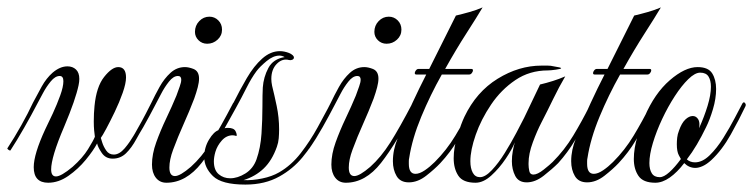

<svg xmlns="http://www.w3.org/2000/svg" viewBox="-22 -488 2032 518"><path d="M108 5Q69 5 69 -37Q69 -72 100 -139Q109 -157 120.5 -182Q132 -207 140.5 -230.5Q149 -254 149 -269Q149 -283 139 -283Q127 -283 115 -268.5Q103 -254 93.5 -236Q84 -218 78 -207Q63 -178 43 -143Q23 -108 6 -82H5Q3 -82 0 -84.5Q-3 -87 -2 -88Q17 -117 35.5 -150Q54 -183 67 -211Q78 -232 90.5 -254.5Q103 -277 120 -292Q140 -309 160 -309Q174 -309 183 -300.5Q192 -292 192 -275Q192 -271 191.5 -267Q191 -263 190 -258Q186 -239 176.5 -211.5Q167 -184 151 -146Q133 -104 124.5 -75.5Q116 -47 116 -31Q116 -12 129 -12Q143 -12 174 -38Q201 -62 215.5 -85.5Q230 -109 234 -119Q233 -125 232 -136Q231 -147 231 -160Q231 -171 231.5 -182Q232 -193 233 -202Q238 -254 259 -280.5Q280 -307 297 -307Q318 -307 318 -279Q318 -263 309 -237.5Q300 -212 287.5 -186Q275 -160 264.5 -140.5Q254 -121 250 -116Q250 -116 253.5 -104.5Q257 -93 264.5 -82Q272 -71 285 -71Q300 -71 314.5 -88Q329 -105 342 -128Q355 -151 365 -169Q368 -172 370 -172Q373 -172 374.5 -169.5Q376 -167 374 -163Q359 -137 346 -113Q333 -89 318 -74.5Q303 -60 282 -60Q263 -60 252.5 -75.5Q242 -91 240 -101Q230 -82 209.5 -57Q189 -32 162.5 -13.5Q136 5 108 5Z M537 -370Q523 -370 513.5 -379.5Q504 -389 504 -402Q504 -419 515.5 -431Q527 -443 543 -443Q557 -443 567 -433Q577 -423 577 -408Q577 -392 565 -381Q553 -370 537 -370ZM427 5Q409 5 398.5 -8.5Q388 -22 388 -44Q388 -72 399.5 -104Q411 -136 426.5 -168.5Q442 -201 454 -230Q459 -244 463 -255Q467 -266 467 -273Q467 -283 458 -283Q446 -283 434 -268Q422 -253 412.5 -234.5Q403 -216 397 -205Q382 -176 364.5 -145Q347 -114 329 -88Q329 -87 327 -87Q325 -87 322 -90Q319 -93 320 -94Q339 -121 355.5 -151.5Q372 -182 386 -210Q396 -231 408.5 -253.5Q421 -276 438 -291.5Q455 -307 477 -307Q487 -307 500 -302Q515 -296 515 -276Q515 -266 511.5 -252.5Q508 -239 502 -222Q489 -188 473.5 -153.5Q458 -119 445 -84Q435 -57 435 -36Q435 -13 450 -13Q464 -13 493 -38Q522 -64 547 -103.5Q572 -143 607 -210Q608 -212 611 -212Q613 -212 615.5 -209.5Q618 -207 617 -205Q564 -102 522 -48.5Q480 5 427 5Z M640 10Q576 10 552.5 -13Q529 -36 529 -64Q529 -90 542 -111.5Q555 -133 568 -137Q577 -153 587.5 -172Q598 -191 607 -209Q625 -245 644 -277.5Q663 -310 685.5 -330Q708 -350 733 -350Q745 -350 758 -345Q771 -339 771 -333Q771 -329 767 -327Q763 -325 758 -326Q740 -331 725 -316Q710 -301 710 -275Q710 -271 710.5 -266.5Q711 -262 712 -257Q718 -233 724.5 -202Q731 -171 731 -139Q731 -127 730 -115Q729 -103 725 -92Q712 -55 689.5 -33.5Q667 -12 635 -2Q659 -1 685.5 -6.5Q712 -12 731 -23Q764 -42 789.5 -75Q815 -108 835 -144.5Q855 -181 871 -211Q872 -215 877 -215Q880 -215 882 -212.5Q884 -210 882 -207Q862 -170 841 -132.5Q820 -95 794 -63.5Q768 -32 732 -12Q693 10 640 10ZM599 -7Q619 -7 640 -20Q661 -33 670 -58Q681 -89 683.5 -127.5Q686 -166 686 -200Q686 -234 687 -252Q689 -280 702 -304.5Q715 -329 746 -334Q739 -338 732 -338Q715 -338 697 -323Q679 -308 670 -296Q656 -277 643 -251Q630 -225 614 -196L584 -142Q587 -143 593 -143Q609 -143 613.5 -134Q618 -125 616 -121Q613 -122 610.5 -122.5Q608 -123 606 -123Q589 -123 576.5 -109Q564 -95 559 -78Q557 -71 556 -64.5Q555 -58 555 -53Q555 -29 568 -18Q581 -7 599 -7Z M1021 -370Q1007 -370 997.5 -379.5Q988 -389 988 -402Q988 -419 999.5 -431Q1011 -443 1027 -443Q1041 -443 1051 -433Q1061 -423 1061 -408Q1061 -392 1049 -381Q1037 -370 1021 -370ZM911 5Q893 5 882.5 -8.5Q872 -22 872 -44Q872 -72 883.5 -104Q895 -136 910.5 -168.5Q926 -201 938 -230Q943 -244 947 -255Q951 -266 951 -273Q951 -283 942 -283Q930 -283 918 -268Q906 -253 896.5 -234.5Q887 -216 881 -205Q866 -176 848.5 -145Q831 -114 813 -88Q813 -87 811 -87Q809 -87 806 -90Q803 -93 804 -94Q823 -121 839.5 -151.5Q856 -182 870 -210Q880 -231 892.5 -253.5Q905 -276 922 -291.5Q939 -307 961 -307Q971 -307 984 -302Q999 -296 999 -276Q999 -266 995.5 -252.5Q992 -239 986 -222Q973 -188 957.5 -153.5Q942 -119 929 -84Q919 -57 919 -36Q919 -13 934 -13Q948 -13 977 -38Q1006 -64 1031 -103.5Q1056 -143 1091 -210Q1092 -212 1095 -212Q1097 -212 1099.5 -209.5Q1102 -207 1101 -205Q1048 -102 1006 -48.5Q964 5 911 5Z M1081 4Q1058 4 1048 -13Q1038 -30 1038 -53Q1038 -84 1051 -115Q1072 -170 1090.5 -210Q1109 -250 1128 -287H1101Q1097 -287 1097 -291Q1097 -294 1100 -298Q1103 -302 1107 -302H1136L1208 -446Q1225 -450 1244.5 -455.5Q1264 -461 1280 -468Q1264 -441 1236 -397.5Q1208 -354 1179 -302H1250Q1254 -302 1254 -298Q1254 -295 1251 -291Q1248 -287 1244 -287H1170Q1139 -232 1114.5 -173Q1090 -114 1082 -62Q1081 -58 1081 -53.5Q1081 -49 1081 -46Q1081 -19 1099 -19Q1110 -19 1124 -28.5Q1138 -38 1151 -51Q1183 -83 1206.5 -122Q1230 -161 1250 -201Q1252 -203 1253 -203Q1260 -203 1260 -195Q1259 -195 1254.5 -186Q1250 -177 1249 -176Q1231 -141 1212 -109Q1193 -77 1166 -48Q1151 -32 1128 -14Q1105 4 1081 4Z M1261 5Q1227 5 1214.5 -14Q1202 -33 1202 -61Q1202 -90 1212 -122Q1222 -154 1231 -173Q1263 -240 1320.5 -275.5Q1378 -311 1439 -311Q1447 -311 1455.5 -311Q1464 -311 1472 -309Q1492 -306 1492 -304Q1492 -302 1477.5 -300Q1463 -298 1456 -298Q1407 -298 1368.5 -272Q1330 -246 1303 -206Q1276 -166 1261.5 -124.5Q1247 -83 1247 -53Q1247 -34 1253.5 -22Q1260 -10 1273 -10Q1287 -10 1305 -29Q1323 -48 1340 -75.5Q1357 -103 1371 -129.5Q1385 -156 1392 -170L1435 -260Q1452 -264 1469.5 -269.5Q1487 -275 1503 -282Q1486 -253 1470.5 -221Q1455 -189 1439 -158Q1427 -135 1415.5 -104Q1404 -73 1404 -48V-44Q1404 -36 1406 -26.5Q1408 -17 1417 -17Q1428 -17 1445 -30.5Q1462 -44 1469 -51Q1501 -83 1524.5 -122Q1548 -161 1568 -201Q1570 -203 1571 -203Q1579 -203 1577 -195Q1577 -195 1572.5 -186Q1568 -177 1567 -176Q1548 -141 1529 -109Q1510 -77 1484 -48Q1468 -32 1445 -14Q1422 4 1399 4Q1377 4 1368 -13.5Q1359 -31 1359 -53Q1359 -67 1361.5 -80.5Q1364 -94 1367 -104Q1360 -86 1342.5 -60Q1325 -34 1303.5 -14.5Q1282 5 1261 5Z M1562 4Q1539 4 1529 -13Q1519 -30 1519 -53Q1519 -84 1532 -115Q1553 -170 1571.5 -210Q1590 -250 1609 -287H1582Q1578 -287 1578 -291Q1578 -294 1581 -298Q1584 -302 1588 -302H1617L1689 -446Q1706 -450 1725.5 -455.5Q1745 -461 1761 -468Q1745 -441 1717 -397.5Q1689 -354 1660 -302H1731Q1735 -302 1735 -298Q1735 -295 1732 -291Q1729 -287 1725 -287H1651Q1620 -232 1595.5 -173Q1571 -114 1563 -62Q1562 -58 1562 -53.5Q1562 -49 1562 -46Q1562 -19 1580 -19Q1591 -19 1605 -28.5Q1619 -38 1632 -51Q1664 -83 1687.5 -122Q1711 -161 1731 -201Q1733 -203 1734 -203Q1741 -203 1741 -195Q1740 -195 1735.5 -186Q1731 -177 1730 -176Q1712 -141 1693 -109Q1674 -77 1647 -48Q1632 -32 1609 -14Q1586 4 1562 4Z M1746 5Q1713 5 1700.5 -13.5Q1688 -32 1688 -59Q1688 -88 1698 -120.5Q1708 -153 1717 -173Q1744 -236 1785 -271.5Q1826 -307 1860 -307Q1889 -307 1899.5 -290Q1910 -273 1910 -248Q1910 -222 1901.5 -193.5Q1893 -165 1883 -145Q1871 -120 1858 -98Q1845 -76 1831 -58Q1840 -50 1853 -50Q1873 -50 1892.5 -69Q1912 -88 1929.5 -116Q1947 -144 1960.5 -170Q1974 -196 1981 -209Q1983 -212 1985 -212Q1987 -212 1989 -208.5Q1991 -205 1989 -201Q1973 -167 1949.5 -125Q1926 -83 1897 -56Q1885 -45 1874 -40Q1863 -35 1854 -35Q1837 -35 1824 -48Q1805 -23 1785 -9Q1765 5 1746 5ZM1758 -10Q1769 -10 1784 -23.5Q1799 -37 1815 -59Q1815 -59 1809.5 -69Q1804 -79 1804 -99Q1804 -107 1805 -116.5Q1806 -126 1810 -136Q1817 -156 1827 -165.5Q1837 -175 1847 -175Q1856 -175 1861.5 -166.5Q1867 -158 1864 -142Q1878 -173 1887 -202.5Q1896 -232 1896 -254Q1896 -271 1889.5 -281.5Q1883 -292 1867 -292Q1853 -292 1835 -274.5Q1817 -257 1798.5 -228.5Q1780 -200 1764.5 -167Q1749 -134 1739.5 -102.5Q1730 -71 1730 -48Q1730 -31 1736.5 -20.5Q1743 -10 1758 -10Z"/></svg>

Font: Mea Culpa
Style: Regular
Weight: 400
Designer: Robert E. Leuschke
Foundry: Robert E. Leuschke
Version: Version 1.010; ttfautohint (v1.8.3)